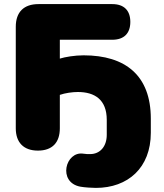

<svg xmlns="http://www.w3.org/2000/svg" viewBox="-20 -725 799 937"><path d="M448 192C604 192 716 94 716 -77V-146C716 -356 593 -455 388 -455C345 -455 297 -447 272 -439V-531H528C585 -531 616 -562 616 -618C616 -674 585 -705 528 -705H168C96 -705 57 -666 57 -594V-99C57 -29 96 10 165 10C235 10 272 -29 272 -99V-262C298 -271 333 -276 360 -276C442 -276 501 -239 501 -140V-67C501 -10 468 27 420 27C407 27 400 27 387 25C299 11 260 165 372 186C393 190 433 192 448 192Z"/></svg>

Font: SN Pro Black
Style: Regular
Weight: 900
Designer: Tobias Whetton
Foundry: Supernotes
Version: Version 1.001;Glyphs 3.2 (3249)